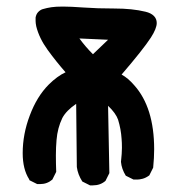

<svg xmlns="http://www.w3.org/2000/svg" viewBox="-20 -558 540 582"><path d="M151.4 -133.8Q149.4 -111.3 149.4 -86.9Q149.4 -62.5 150.4 -37.1L138.7 -13.7Q123 0 101.6 0Q98.6 0 92.8 0L69.3 -11.7L68.4 -14.6Q48.8 -44.9 48.8 -93.8Q48.8 -151.4 70.3 -208Q91.8 -265.6 127.9 -301.8Q153.3 -327.1 178.7 -338.9Q150.4 -371.1 124.5 -406.7Q98.6 -442.4 89.8 -478.5Q87.9 -488.3 87.9 -494.1Q87.9 -500 87.9 -504.9Q89.8 -515.6 96.2 -522Q102.5 -528.3 109.4 -530.3Q116.2 -532.2 122.6 -533.7Q128.9 -535.2 135.7 -536.1Q148.4 -538.1 170.9 -538.1Q193.4 -538.1 233.9 -535.2Q274.4 -532.2 327.6 -532.2Q380.9 -532.2 420.9 -522.5Q437.5 -518.6 446.3 -509.8Q455.1 -501 455.1 -488.3Q455.1 -471.7 437.5 -444.3Q414.1 -408.2 348.6 -332Q368.2 -321.3 386.7 -299.8Q447.3 -232.4 447.3 -105.5Q447.3 -80.1 444.3 -49.8L432.6 -26.4Q421.9 -18.6 412.1 -16.1Q402.3 -13.7 396.5 -13.7Q390.6 -13.7 384.8 -13.7L361.3 -25.4Q348.6 -45.9 346.7 -67.4Q349.6 -93.8 349.6 -109.9Q349.6 -126 348.6 -136.7Q346.7 -167 337.9 -195.3Q331.1 -214.8 307.6 -237.3L311.5 -33.2L299.8 -9.8Q284.2 3.9 261.7 3.9Q258.8 3.9 252.9 3.9L229.5 -7.8Q215.8 -29.3 212.9 -51.8Q212.9 -52.7 210.9 -243.2Q180.7 -222.7 168.9 -200.2Q154.3 -169.9 151.4 -133.8ZM261.7 -393.6 307.6 -437.5 220.7 -441.4Q239.3 -416 261.7 -393.6Z"/></svg>

Font: JasonHandwriting2
Style: SemiBold
Weight: 600
Version: Version 1.04.7